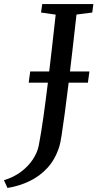

<svg xmlns="http://www.w3.org/2000/svg" viewBox="-110 -763 482 950"><path d="M-73 167 -90.5 128.5Q-44.5 115 -8.5 88.8Q27.5 62.5 51 28Q74.5 -6.5 82 -44Q94 -107 105 -185.5Q116 -264 126.5 -350.2Q137 -436.5 146.8 -523.5Q156.5 -610.5 165.5 -690.5L93 -701L99 -743H352L346.5 -701L268.5 -691Q258 -597.5 247.8 -508.2Q237.5 -419 228 -340.5Q218.5 -262 210 -199.2Q201.5 -136.5 195 -94.8Q188.5 -53 183.5 -38Q164 24.5 125.5 66.8Q87 109 35.5 133.5Q-16 158 -73 167ZM32 -354 39.5 -409.5H332.5L325 -354Z"/></svg>

Font: Merriweather 28pt
Style: Italic
Weight: 400
Italic angle: -7.8°
Version: Version 2.101